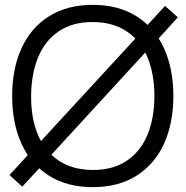

<svg xmlns="http://www.w3.org/2000/svg" viewBox="-20 -755 764 790"><path d="M71.7 13 19 -34.7 112 -136 125 -149 558 -619.3 566.7 -629.7 659 -730.7 711.7 -683.7 611.7 -573.7 602 -565.3 169.3 -94.3 158.3 -81ZM361.7 15Q256.2 15 181.5 -32.1Q106.8 -79.2 68.4 -163.8Q30 -248.5 30 -360Q30 -471.5 68.4 -556.2Q106.8 -640.8 181.5 -687.9Q256.2 -735 361.7 -735Q467.2 -735 541.8 -687.9Q616.5 -640.8 654.9 -556.2Q693.3 -471.5 693.3 -360Q693.3 -248.5 654.9 -163.8Q616.5 -79.2 541.8 -32.1Q467.2 15 361.7 15ZM361.7 -55.7Q444.3 -55.3 501.2 -93.4Q558 -131.5 586.7 -200.1Q615.3 -268.7 615.3 -360Q615.3 -451.2 586.7 -519.6Q558 -588 501.2 -626Q444.5 -664 361.7 -664.3Q279.3 -664.7 222.5 -626.6Q165.7 -588.5 137.2 -520.1Q108.7 -451.7 108 -360Q107.3 -269.2 136 -200.6Q164.7 -132 221.8 -94Q278.8 -56 361.7 -55.7Z"/></svg>

Font: Hauora
Style: Regular
Weight: 400
Designer: Wayne Shih
Foundry: WCYS
Version: Version 1.001